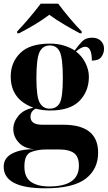

<svg xmlns="http://www.w3.org/2000/svg" viewBox="-24 -786 583 1039"><path d="M221 233Q371 233 439 181.5Q507 130 507 40Q507 -111 318 -111H205Q141 -111 141 -154Q141 -184 169 -198Q209 -188 247 -188Q355 -188 406 -240Q457 -292 457 -371Q457 -409 437.5 -447Q418 -485 387 -507Q417 -533 437 -533Q473 -533 473 -458Q510 -458 524.5 -478Q539 -498 539 -522Q539 -548 521.5 -565Q504 -582 475 -582Q440 -582 421 -562.5Q402 -543 380 -513Q354 -530 320 -540Q286 -550 247 -550Q137 -550 85.5 -499Q34 -448 34 -372Q34 -248 157 -203Q103 -193 75.5 -159Q48 -125 48 -88Q48 -45 79.5 -12.5Q111 20 171 22Q95 19 45.5 43Q-4 67 -4 116Q-4 233 221 233ZM244 -198Q210 -198 191.5 -229Q173 -260 173 -363Q173 -471 190.5 -505.5Q208 -540 246 -540Q284 -540 300 -504.5Q316 -469 316 -364Q316 -258 299 -228Q282 -198 244 -198ZM242 223Q180 223 144 198.5Q108 174 108 115Q108 50 144.5 36.5Q181 23 222 23H300Q350 23 376.5 42.5Q403 62 403 111Q403 223 242 223ZM69 -606H79Q113 -623 159.5 -650.5Q206 -678 243 -706Q281 -678 328 -650.5Q375 -623 408 -606H418V-616Q389 -645 352.5 -688.5Q316 -732 291 -766H196Q171 -732 134 -688.5Q97 -645 69 -616Z"/></svg>

Font: Noto Serif Display SemiCondensed Extra
Style: Regular
Weight: 800
Width: 4
Designer: Monotype Design Team
Foundry: Monotype Imaging Inc.
Version: Version 1.900